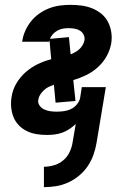

<svg xmlns="http://www.w3.org/2000/svg" viewBox="-20 -548 540 791"><path d="M161 223V139Q181 139 202 133Q223 127 240 113Q257 99 266.5 79Q276 59 279 39L292 -37Q280 -26 266 -16.5Q252 -7 236.5 -1.5Q221 4 205 6Q189 8 173 8Q151 8 130 4.5Q109 1 90.5 -8Q72 -17 57.5 -32Q43 -47 35.5 -66Q28 -85 26 -106.5Q24 -128 28 -150Q32 -178 47.5 -204.5Q63 -231 86 -251Q109 -271 136 -284Q163 -297 191 -304L184 -381Q184 -380 183 -379Q182 -378 182 -377V-376H71L72 -380Q75 -401 84.5 -422Q94 -443 108.5 -461Q123 -479 142.5 -492.5Q162 -506 183 -514Q204 -522 226 -525Q248 -528 270 -528Q293 -528 316 -525Q339 -522 360 -513.5Q381 -505 398 -491Q415 -477 425 -457.5Q435 -438 438.5 -415Q442 -392 438 -368Q433 -341 419 -316Q405 -291 383 -271Q361 -251 335 -238.5Q309 -226 282 -218L291 -132L209 -125L202 -199Q191 -195 180.5 -190Q170 -185 161.5 -177Q153 -169 146.5 -159.5Q140 -150 138 -139Q135 -125 142.5 -114Q150 -103 161.5 -97.5Q173 -92 186 -90Q199 -88 213 -88Q228 -88 243 -90Q258 -92 272 -98.5Q286 -105 296.5 -117.5Q307 -130 310 -144L317 -189H416L378 39Q374 64 365.5 88.5Q357 113 342 135.5Q327 158 306 175.5Q285 193 260.5 204Q236 215 211 219Q186 223 161 223ZM271 -324Q281 -328 290.5 -333.5Q300 -339 307.5 -346Q315 -353 320.5 -362.5Q326 -372 328 -382Q330 -394 324.5 -405Q319 -416 309 -422Q299 -428 286.5 -430Q274 -432 262 -432Q250 -432 239 -430Q228 -428 217.5 -422.5Q207 -417 198.5 -408Q190 -399 186 -388L264 -395Z"/></svg>

Font: Iosevka Custom
Style: Bold Italic
Weight: 700
Italic angle: -9°
Designer: Belleve Invis
Foundry: Belleve Invis
Version: Version 30.3.1; ttfautohint (v1.8.3)